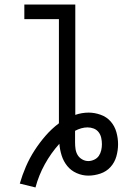

<svg xmlns="http://www.w3.org/2000/svg" viewBox="-20 -760 590 844"><path d="M136 64 67 47Q78 9 94 -28Q110 -65 132 -99Q154 -133 180.5 -163.5Q207 -194 239 -218V-676H87V-740H311V-255Q325 -260 340 -262.5Q355 -265 370 -265Q396 -265 422.5 -255.5Q449 -246 466.5 -226Q484 -206 491.5 -179.5Q499 -153 499 -126Q499 -99 491.5 -72.5Q484 -46 466 -26Q448 -6 421.5 3Q395 12 368 12Q342 12 317 1Q292 -10 275.5 -30.5Q259 -51 251 -76.5Q243 -102 241 -128Q204 -87 177 -38Q150 11 136 64ZM368 -52Q381 -52 394 -58Q407 -64 414.5 -75Q422 -86 425 -99.5Q428 -113 428 -126Q428 -140 425 -154Q422 -168 413.5 -179Q405 -190 392 -195Q379 -200 365 -200Q351 -200 337 -196Q323 -192 310 -185V-134Q310 -119 312 -105Q314 -91 321 -79Q328 -67 341 -59.5Q354 -52 368 -52Z"/></svg>

Font: Lode Term
Style: Regular
Weight: 400
Monospace: yes
Designer: Belleve Invis
Foundry: Belleve Invis
Version: Version 29.2.0